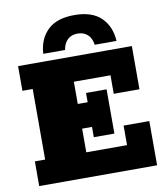

<svg xmlns="http://www.w3.org/2000/svg" viewBox="-86 -848 791 919"><g transform="rotate(-10 309.5 -388.5)"><path d="M30 0V-120H80V-463H30V-583H583V-373H458V-463H280V-355H328V-400H428V-185H328V-235H280V-120H478V-215H603V0ZM159 -620Q163 -691 207 -734Q251 -777 337 -777Q423 -777 467 -734Q511 -691 515 -620H409Q405 -652 386 -669.5Q367 -687 337 -687Q307 -687 288.5 -669.5Q270 -652 265 -620Z"/></g></svg>

Font: Rokkitt SemiBold Black
Style: Regular
Weight: 900
Version: Version 3.103